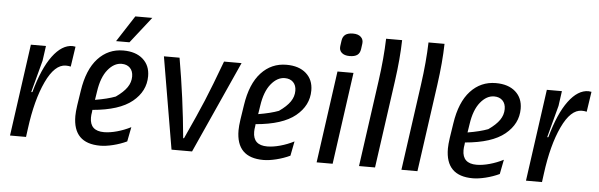

<svg xmlns="http://www.w3.org/2000/svg" viewBox="-47 -849 3165 1015"><g transform="rotate(5 1536.0 -341.5)"><path d="M334 -498 318 -391Q306 -394 292 -394Q233 -394 187 -296Q141 -198 121 -45L115 0H30L98 -488H178L167 -409L122 -240L125 -238L128 -240Q163 -367 212.5 -433.5Q262 -500 318 -500Z M730 -376Q730 -296 662 -240.5Q594 -185 452 -173L451 -162Q448 -146 448 -132Q448 -61 523 -61Q554 -61 592 -71.5Q630 -82 665 -100L650 -23Q616 -7 577.5 2.5Q539 12 509 12Q365 12 365 -133Q365 -155 370 -190L382 -268Q399 -382 453.5 -441Q508 -500 588 -500Q654 -500 692 -466.5Q730 -433 730 -376ZM468 -272 461 -227Q527 -238 569 -254Q609 -282 627.5 -309Q646 -336 646 -367Q646 -396 629.5 -412.5Q613 -429 585 -429Q545 -429 512 -388.5Q479 -348 468 -272ZM616 -546H545L635 -685H725Z M996 0H887L804 -488H887Q924 -275 943 -67L945 -65L948 -67Q1007 -195 1040 -274Q1073 -353 1123 -488H1216Z M1596 -376Q1596 -296 1528 -240.5Q1460 -185 1318 -173L1317 -162Q1314 -146 1314 -132Q1314 -61 1389 -61Q1420 -61 1458 -71.5Q1496 -82 1531 -100L1516 -23Q1482 -7 1443.5 2.5Q1405 12 1375 12Q1231 12 1231 -133Q1231 -155 1236 -190L1248 -268Q1265 -382 1319.5 -441Q1374 -500 1454 -500Q1520 -500 1558 -466.5Q1596 -433 1596 -376ZM1334 -272 1327 -227Q1393 -238 1435 -254Q1475 -282 1493.5 -309Q1512 -336 1512 -367Q1512 -396 1495.5 -412.5Q1479 -429 1451 -429Q1411 -429 1378 -388.5Q1345 -348 1334 -272Z M1657 0 1725 -488H1810L1742 0ZM1781 -575Q1754 -575 1739.5 -588Q1725 -601 1728 -623L1732 -652Q1735 -674 1749 -684.5Q1763 -695 1790 -695Q1817 -695 1831.5 -681.5Q1846 -668 1843 -646L1839 -617Q1836 -595 1822 -585Q1808 -575 1781 -575Z M2032 -464 1967 0H1882L1946 -458Q1963 -580 1966 -683H2051Q2049 -586 2032 -464Z M2257 -464 2192 0H2107L2171 -458Q2188 -580 2191 -683H2276Q2274 -586 2257 -464Z M2707 -376Q2707 -296 2639 -240.5Q2571 -185 2429 -173L2428 -162Q2425 -146 2425 -132Q2425 -61 2500 -61Q2531 -61 2569 -71.5Q2607 -82 2642 -100L2627 -23Q2593 -7 2554.5 2.5Q2516 12 2486 12Q2342 12 2342 -133Q2342 -155 2347 -190L2359 -268Q2376 -382 2430.5 -441Q2485 -500 2565 -500Q2631 -500 2669 -466.5Q2707 -433 2707 -376ZM2445 -272 2438 -227Q2504 -238 2546 -254Q2586 -282 2604.5 -309Q2623 -336 2623 -367Q2623 -396 2606.5 -412.5Q2590 -429 2562 -429Q2522 -429 2489 -388.5Q2456 -348 2445 -272Z M3072 -498 3056 -391Q3044 -394 3030 -394Q2971 -394 2925 -296Q2879 -198 2859 -45L2853 0H2768L2836 -488H2916L2905 -409L2860 -240L2863 -238L2866 -240Q2901 -367 2950.5 -433.5Q3000 -500 3056 -500Z"/></g></svg>

Font: Ropa Sans
Style: Italic
Weight: 400
Version: Version 1.100